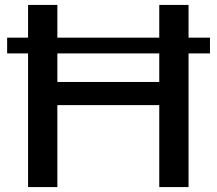

<svg xmlns="http://www.w3.org/2000/svg" viewBox="-20 -760 882 780"><path d="M9 -607H94V-740H213V-607H627V-740H746V-607H833V-543H746V0H627V-333H213V0H94V-543H9ZM627 -427V-543H213V-427Z"/></svg>

Font: Encode Sans Wide
Style: Medium
Weight: 500
Designer: Pablo Impallari, Andres Torresi
Foundry: Pablo Impallari, Andres Torresi
Version: Version 1.000; ttfautohint (v1.00) -l 8 -r 50 -G 200 -x 14 -